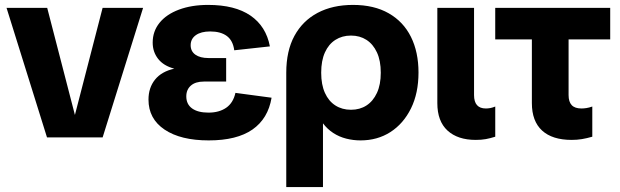

<svg xmlns="http://www.w3.org/2000/svg" viewBox="-20 -554 2501 774"><path d="M169.5 0 6.4 -522.2H170.3L282 -90.6L393.6 -522.2H556.8L393.7 0Z M821.4 12Q708.3 12 643.4 -31.6Q578.6 -75.2 578.6 -152.5Q578.6 -200.3 604.9 -233Q631.2 -265.8 682.5 -277.2Q639.3 -288.7 617.4 -316.8Q595.5 -344.8 595.5 -382.4Q595.5 -427.8 623.1 -462Q650.8 -496.3 701.5 -515.2Q752.2 -534.2 819 -534.2Q927.1 -534.2 989.9 -491.1Q1052.6 -447.9 1068 -367L924.3 -351.3Q919.2 -390.5 894.4 -408.9Q869.7 -427.2 827.4 -427.2Q790.3 -427.2 769.5 -412.3Q748.6 -397.4 748.6 -371.7Q748.6 -347.1 767.8 -333.5Q786.9 -320 820.8 -320H891.7V-225.2H801.9Q768 -225.2 749.5 -209Q731 -192.8 731 -165.6Q731 -133.6 754.5 -116.8Q777.9 -100 820.4 -100Q863.4 -100 891.8 -119.6Q920.1 -139.2 929.1 -179.6L1074.8 -160.1Q1060.7 -75.7 997.7 -31.8Q934.7 12 821.4 12Z M1134 200V-260.8Q1134 -348.8 1166.9 -409.4Q1199.8 -470 1260.2 -502.1Q1320.7 -534.2 1403.1 -534.2Q1487.9 -534.2 1547 -500.4Q1606.1 -466.7 1636.6 -405.4Q1667.1 -344.1 1667.1 -261.7Q1667.1 -178.5 1636.8 -117Q1606.4 -55.5 1554 -21.7Q1501.5 12 1433.5 12Q1403.9 12 1375.6 4.8Q1347.3 -2.4 1323.3 -18Q1299.4 -33.7 1282 -56.8V200ZM1394.9 -111.5Q1430.5 -111.5 1457.3 -128.8Q1484.1 -146.1 1499.5 -179.4Q1515 -212.6 1515 -260.9Q1515 -309.6 1499.5 -342.8Q1484.1 -376 1457.3 -393.3Q1430.5 -410.6 1394.9 -410.6Q1359.3 -410.6 1332.1 -393.3Q1304.9 -376 1289.9 -342.8Q1274.8 -309.6 1274.8 -260.9Q1274.8 -212.6 1289.9 -179.4Q1304.9 -146.1 1332.1 -128.8Q1359.3 -111.5 1394.9 -111.5Z M1898 10Q1825.1 10 1784 -27.7Q1743 -65.4 1743 -138.3V-522.2H1891V-170.8Q1891 -143.5 1903 -130.1Q1915 -116.7 1938.5 -116.7Q1946.7 -116.7 1956.1 -118.3Q1965.4 -120 1976.5 -124.5V-2.9Q1956 3.6 1938.3 6.8Q1920.5 10 1898 10Z M2284.6 10Q2206.5 10 2165.3 -27.7Q2124.1 -65.4 2124.1 -138.3V-449H2272.1V-170.8Q2272.1 -143.5 2284.8 -130.1Q2297.4 -116.7 2324 -116.7Q2332.9 -116.7 2343.7 -118.3Q2354.5 -120 2367.7 -124.5V-2.9Q2345.2 3.6 2325.7 6.8Q2306.2 10 2284.6 10ZM1976.4 -395.3V-522.2H2439.9V-395.3Z"/></svg>

Font: TikTok Sans Light
Style: Regular
Weight: 300
Version: Version 4.000